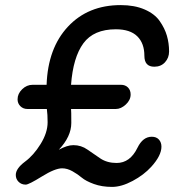

<svg xmlns="http://www.w3.org/2000/svg" viewBox="-20 -728 698 754"><path d="M420 6Q380 6 348.5 -5.5Q317 -17 301 -30.5Q285 -44 264.5 -55.5Q244 -67 224 -67Q196 -67 144.5 -35Q93 -3 81 -3Q64 -3 53 -14Q42 -25 42 -41Q42 -66 78 -93Q112 -118 139.5 -162.5Q167 -207 167 -248Q167 -278 164 -300H88Q71 -300 60 -311Q49 -322 49 -338Q49 -360 67 -377.5Q85 -395 108 -395H163Q168 -539 247 -623.5Q326 -708 454 -708Q508 -708 547.5 -691Q587 -674 607 -645.5Q627 -617 635.5 -587.5Q644 -558 644 -526Q644 -501 628 -483.5Q612 -466 586 -466Q547 -466 547 -509Q547 -558 519 -585.5Q491 -613 435 -613Q348 -613 307.5 -558Q267 -503 259 -395H455Q472 -395 482.5 -384.5Q493 -374 493 -357Q493 -335 474 -317.5Q455 -300 435 -300H259Q260 -295 260 -245Q260 -192 211 -140Q244 -158 268 -158Q299 -158 323.5 -140.5Q348 -123 374.5 -105.5Q401 -88 438 -88Q491 -88 520 -148Q541 -191 576 -191Q594 -191 604 -180Q614 -169 614 -152Q614 -117 574 -73Q545 -41 501 -17.5Q457 6 420 6Z"/></svg>

Font: Comic Neue
Style: Bold Italic
Weight: 700
Italic angle: -12°
Designer: Craig Rozynski
Foundry: Craig Rozynski
Version: Version 2.003